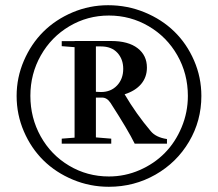

<svg xmlns="http://www.w3.org/2000/svg" viewBox="-20 -737 846 744"><path d="M401.9 -13.2Q328.6 -13.2 262.5 -40.8Q196.3 -68.4 148.4 -115.5Q100.6 -162.6 72.5 -227.8Q44.4 -293 44.4 -365.2Q44.4 -436.5 72.5 -501.7Q100.6 -566.9 147.9 -614Q195.3 -661.1 261 -689Q326.7 -716.8 398.9 -716.8Q473.6 -716.8 540.5 -689.2Q607.4 -661.6 655.5 -614.7Q703.6 -567.9 731.9 -502.7Q760.3 -437.5 760.3 -365.2Q760.3 -269 712.6 -188.2Q665 -107.4 582.5 -60.3Q500 -13.2 401.9 -13.2ZM401.9 -53.2Q464.4 -53.2 521 -77.9Q577.6 -102.5 618.7 -144.3Q659.7 -186 683.8 -243.9Q708 -301.8 708 -365.2Q708 -451.2 667.2 -522.7Q626.5 -594.2 555.9 -635.5Q485.4 -676.8 401.9 -676.8Q318.8 -676.8 248.8 -635.3Q178.7 -593.8 138.2 -522.2Q97.7 -450.7 97.7 -365.7Q97.7 -280.3 137.7 -208.5Q177.7 -136.7 247.8 -95Q317.9 -53.2 401.9 -53.2ZM219.2 -180.2V-199.7L269 -203.6V-554.2L219.2 -558.1V-577.6H269V-578.1H411.1Q477.1 -578.1 513.2 -550.3Q549.3 -522.5 549.3 -475.1Q549.3 -438 526.9 -411.4Q504.4 -384.8 462.9 -371.6Q507.8 -295.4 564 -229Q584 -204.6 627 -198.2V-180.2H502Q476.6 -232.4 408.2 -338.4Q394.5 -358.9 375.5 -358.9H351.6V-204.6L411.1 -199.7V-180.2ZM351.6 -557.1V-381.3Q363.3 -380.4 371.1 -380.4Q409.7 -380.4 433.6 -405.8Q457.5 -431.2 457.5 -470.2Q457.5 -507.8 434.8 -532.5Q412.1 -557.1 371.1 -557.1Z"/></svg>

Font: Elstob 10pt SemiBold
Style: Regular
Weight: 600
Designer: Peter S. Baker
Version: Version 1.015